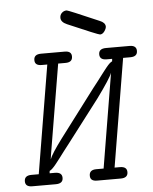

<svg xmlns="http://www.w3.org/2000/svg" viewBox="-55 -847 710 893"><g transform="rotate(-5 299.5 -400.5)"><path d="M26.9 -25.9Q26.9 -52.7 59.1 -53.2H94.2L178.2 -558.1H151.9Q119.6 -558.1 120.1 -584Q120.1 -610.8 153.8 -610.8H264.2Q296.4 -610.8 295.9 -585Q295.9 -558.1 263.2 -558.1H229L159.2 -141.1L155.8 -117.2Q165.5 -143.1 213.9 -208Q262.2 -272.9 380.9 -429.2Q394 -445.3 407 -462.6Q419.9 -480 427 -489Q434.1 -498 441.7 -508.1Q449.2 -518.1 453.1 -522.5Q457 -526.9 460.9 -531.5Q464.8 -536.1 468 -538.6Q471.2 -541 473.6 -543Q476.1 -544.9 480 -546.9L481 -558.1H455.1Q422.9 -558.1 422.9 -584Q422.9 -610.8 457 -610.8H566.9Q599.1 -610.8 599.1 -585Q599.1 -558.1 565.9 -558.1H532.2L448.2 -53.2H473.1Q506.3 -53.2 505.9 -26.9Q505.9 0 472.2 0H361.8Q329.6 0 330.1 -25.9Q330.1 -52.7 361.8 -53.2H397L466.8 -473.1L470.2 -494.1Q461.4 -469.2 397 -380.9L245.1 -182.1Q231.9 -166 219 -148.4Q206.1 -130.9 199 -121.8Q191.9 -112.8 184.3 -102.8Q176.8 -92.8 172.9 -88.4Q168.9 -84 165 -79.6Q161.1 -75.2 158 -72.5Q154.8 -69.8 152.3 -67.9Q149.9 -65.9 146 -64L145 -53.2H169.9Q203.1 -53.2 203.1 -26.9Q203.1 0 168.9 0H59.1Q26.9 0 26.9 -25.9ZM257.8 -769Q257.8 -783.2 267.3 -792Q276.9 -800.8 289.1 -800.8H290Q295.9 -800.8 439 -738.8Q463.9 -729 464.8 -710.9Q464.8 -701.2 455.8 -688.5Q446.8 -675.8 435.1 -675.8Q427.2 -675.8 286.1 -736.8Q257.8 -749 257.8 -769Z"/></g></svg>

Font: CMU Typewriter Text
Style: LightOblique
Weight: 200
Italic angle: -9.46001°
Version: Version 0.7.0